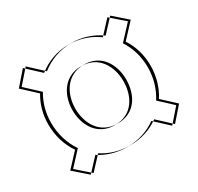

<svg xmlns="http://www.w3.org/2000/svg" viewBox="-165 -998 1218 1181"><g transform="rotate(-30 444.0 -407.0)"><path d="M259 -412.2C259 -310.2 313.4 -203.1 440 -203.1C567.5 -203.1 620.2 -307.6 620.2 -412.2C620.2 -516.7 564.1 -621.3 440 -621.3C316.8 -621.3 259 -516.7 259 -412.2ZM827.5 -121.1 742.9 -24.1 646.3 -113.8C589.1 -72.4 518.3 -48.4 440 -48.4C365.2 -48.4 298.4 -69 243.5 -105.1L158.6 -13.6L61.6 -98.2L151.5 -195.1C109.9 -255.2 86.4 -330 86.4 -412.2C86.4 -482.6 105.4 -547.5 138.2 -602.4L40 -693.5L124.7 -790.5L223 -699.3C283.2 -747.1 358.8 -775.1 440 -775.1C516.5 -775.1 587.4 -750.7 645.2 -708.6L731 -801.1L828 -716.4L733.8 -614.9C771.1 -557.5 792.8 -488.1 792.8 -412.2C792.8 -335.5 771.6 -265.3 734.5 -207.4ZM279 -412.2C279 -516.7 336.8 -621.3 460 -621.3C584.1 -621.3 640.2 -516.7 640.2 -412.2C640.2 -307.6 587.5 -203.1 460 -203.1C333.4 -203.1 279 -310.2 279 -412.2ZM847.5 -121.1 754.5 -207.4C791.6 -265.3 812.8 -335.5 812.8 -412.2C812.8 -488.1 791.1 -557.5 753.8 -614.9L848 -716.4L751 -801.1L665.2 -708.6C607.4 -750.7 536.5 -775.1 460 -775.1C378.8 -775.1 303.2 -747.1 243 -699.3L144.7 -790.5L60 -693.5L158.2 -602.4C125.4 -547.5 106.4 -482.6 106.4 -412.2C106.4 -330 129.9 -255.2 171.5 -195.1L81.6 -98.2L178.6 -13.6L263.5 -105.1C318.4 -69 385.2 -48.4 460 -48.4C538.3 -48.4 609.1 -72.4 666.3 -113.8L762.9 -24.1Z"/></g></svg>

Font: Hussar Plate
Style: Regular
Weight: 700
Foundry: Cannot Into Space Fonts
Version: Version 0.798247